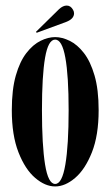

<svg xmlns="http://www.w3.org/2000/svg" viewBox="-20 -660 397 691"><path d="M178.5 11Q142.5 11 106.5 -19.8Q70.5 -50.5 46.5 -111.8Q22.5 -173 22.5 -263.5Q22.5 -338 37 -388.5Q51.5 -439 75 -469.2Q98.5 -499.5 125.8 -513Q153 -526.5 178.5 -526.5Q203.5 -526.5 231 -513Q258.5 -499.5 282 -469.2Q305.5 -439 320.2 -388.5Q335 -338 335 -263.5Q335 -173 310.8 -111.8Q286.5 -50.5 250.5 -19.8Q214.5 11 178.5 11ZM178.5 2Q203.5 2 215.2 -67.8Q227 -137.5 227 -263.5Q227 -387 215.2 -452.2Q203.5 -517.5 178.5 -517.5Q153.5 -517.5 142.2 -452.2Q131 -387 131 -263.5Q131 -137.5 142.2 -67.8Q153.5 2 178.5 2ZM112 -542 109.5 -545.5 192.5 -627Q206.5 -640 220 -640Q234.5 -640 243 -624.5Q246.5 -618.5 246.5 -612Q246.5 -592 218 -581Z"/></svg>

Font: Imbue 100pt SemiBold
Style: Regular
Weight: 600
Designer: Tyler Finck
Foundry: Etcetera Type Company
Version: Version 1.102; ttfautohint (v1.8.3)